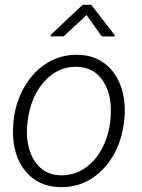

<svg xmlns="http://www.w3.org/2000/svg" viewBox="-20 -765 588 795"><path d="M36.6 -269Q45.4 -345.7 83.5 -409.4Q121.6 -473.1 178.5 -506.3Q235.4 -539.6 301.8 -538.1Q367.2 -537.1 413.3 -502.2Q459.5 -467.3 480.7 -407Q502 -346.7 495.1 -273.4L494.1 -264.2Q479.5 -139.2 405.5 -63.5Q331.5 12.2 228 9.8Q139.2 8.3 85.9 -55.7Q32.7 -119.6 33.7 -224.6L35.2 -252.4ZM93.3 -252.4Q86.9 -194.3 101.8 -145.3Q116.7 -96.2 149.4 -68.4Q182.1 -40.5 231 -39.1Q283.7 -38.1 327.4 -65.9Q371.1 -93.8 399.4 -144.5Q427.7 -195.3 436 -256.8L437.5 -272.9Q446.3 -367.2 408.4 -427Q370.6 -486.8 298.8 -488.3Q220.7 -490.7 163.8 -428Q106.9 -365.2 94.2 -261.2ZM454.6 -619.6 454.1 -613.8 401.4 -614.3 338.4 -702.6 243.7 -614.7 189.9 -614.3 190.4 -621.1 322.3 -745.1H357.9Z"/></svg>

Font: RobotoInd Light
Style: Italic
Weight: 300
Italic angle: -12°
Designer: Google
Version: Version 2.001151; 2014